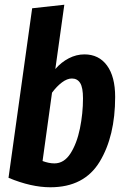

<svg xmlns="http://www.w3.org/2000/svg" viewBox="-20 -776 530 812"><path d="M467 -366Q467 -200 401.5 -92Q336 16 193 16Q112 16 16 -24L116 -741L252 -756L214 -484Q239 -513 271 -529.5Q303 -546 337 -546Q398 -546 432.5 -499Q467 -452 467 -366ZM200 -384 160 -95Q187 -85 210 -85Q251 -85 278 -127Q305 -169 318 -232.5Q331 -296 331 -360Q331 -406 319 -425Q307 -444 284 -444Q264 -444 242 -427.5Q220 -411 200 -384Z"/></svg>

Font: Fira Sans Compressed SemiBold
Style: Italic
Weight: 600
Width: 1
Italic angle: -8°
Designer: bBox Type GmbH & Carrois Corporate GbR & Edenspiekermann AG
Foundry: bBox Type GmbH & Carrois Corporate GbR & Edenspiekermann AG
Version: Version 4.301